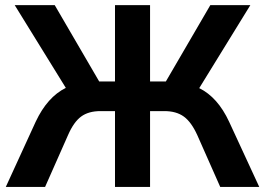

<svg xmlns="http://www.w3.org/2000/svg" viewBox="-20 -739 1047 759"><path d="M121.1 -257.8Q167 -355.5 240.2 -391.6L38.1 -718.8H196.3L372.1 -417H434.6V-718.8H573.2V-417H635.7L811.5 -718.8H969.7L767.6 -390.6Q840.8 -354.5 885.7 -257.8L1004.9 0H850.6L759.8 -205.1Q736.3 -256.8 706.5 -278.3Q676.8 -299.8 629.9 -299.8H573.2V0H434.6V-299.8H377Q330.1 -299.8 300.8 -278.3Q271.5 -256.8 249 -205.1L158.2 0H2.9Z"/></svg>

Font: Min Sans Bold
Style: Regular
Weight: 700
Designer: Jinseong-Kim, NotoSansCJK, Nunito
Foundry: Jinseong-Kim
Version: Version 1.400;Glyphs 3.1.2 (3151)